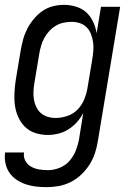

<svg xmlns="http://www.w3.org/2000/svg" viewBox="-29 -548 549 791"><path d="M164 223Q141 223 119 220.5Q97 218 76.5 211Q56 204 38.5 192Q21 180 9.5 163Q-2 146 -6.5 124.5Q-11 103 -8 80H70Q67 99 75.5 114.5Q84 130 99 138.5Q114 147 132 150Q150 153 169 153Q193 153 217.5 143Q242 133 258.5 113.5Q275 94 284 70.5Q293 47 297 23L314 -83Q304 -63 288.5 -45.5Q273 -28 253.5 -15.5Q234 -3 211.5 2.5Q189 8 168 8Q141 8 116.5 0Q92 -8 74.5 -25Q57 -42 46.5 -65Q36 -88 32.5 -113.5Q29 -139 30.5 -166Q32 -193 36 -219L56 -339Q60 -362 66 -384.5Q72 -407 83 -428.5Q94 -450 109.5 -469Q125 -488 145 -502Q165 -516 188 -522Q211 -528 234 -528Q260 -528 284.5 -520.5Q309 -513 326.5 -497Q344 -481 354.5 -458.5Q365 -436 369 -411L387 -520H466L374 34Q370 59 362 83.5Q354 108 339.5 130.5Q325 153 305.5 171.5Q286 190 262 202Q238 214 213 218.5Q188 223 164 223ZM200 -62Q223 -62 247.5 -70Q272 -78 289.5 -95.5Q307 -113 317 -136.5Q327 -160 331 -183L351 -303Q354 -321 355.5 -339Q357 -357 354.5 -374Q352 -391 346 -407Q340 -423 328.5 -435Q317 -447 300.5 -452.5Q284 -458 266 -458Q250 -458 233 -454.5Q216 -451 201 -442Q186 -433 174 -420Q162 -407 153.5 -391.5Q145 -376 140.5 -360Q136 -344 133 -328L113 -208Q110 -191 109 -173.5Q108 -156 110.5 -139.5Q113 -123 120 -108Q127 -93 139 -82.5Q151 -72 167 -67Q183 -62 200 -62Z"/></svg>

Font: Iosevka Fixed
Style: Italic
Weight: 400
Italic angle: -9°
Monospace: yes
Designer: Belleve Invis
Foundry: Belleve Invis
Version: Version 33.2.4